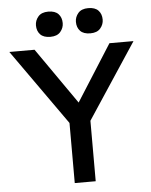

<svg xmlns="http://www.w3.org/2000/svg" viewBox="-59 -938 778 986"><g transform="rotate(-5 330.0 -444.5)"><path d="M286 0V-349L293 -300L10 -700H140L356 -390L331 -393L526 -700H650L379 -289L394 -357V0ZM433 -759Q398 -759 381 -777Q364 -795 364 -824Q364 -849 381 -869Q398 -889 433 -889Q468 -889 485 -871Q502 -853 502 -824Q502 -799 485 -779Q468 -759 433 -759ZM227 -759Q192 -759 175 -777Q158 -795 158 -824Q158 -849 175 -869Q192 -889 227 -889Q262 -889 279 -871Q296 -853 296 -824Q296 -799 279 -779Q262 -759 227 -759Z"/></g></svg>

Font: Lexend Medium
Style: Regular
Weight: 500
Designer: Bonnie Shaver-Troup, Thomas Jockin
Foundry: Lexend
Version: Version 1.005